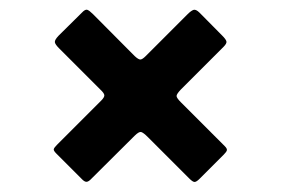

<svg xmlns="http://www.w3.org/2000/svg" viewBox="-20 -548 574 392"><path d="M277.5 -433.5 363 -519Q370 -526 375 -527.8Q380 -529.5 387.5 -522L434 -475Q441 -468 442.2 -463.8Q443.5 -459.5 436.5 -452.5L349 -365Q340.5 -356 340.5 -352Q340.5 -348 349.5 -339L439 -249.5Q444 -244.5 443.2 -241.2Q442.5 -238 437 -232.5L387.5 -183Q381 -176.5 377.2 -176.5Q373.5 -176.5 366.5 -183.5L282 -268Q272.5 -277.5 268 -278.5Q263.5 -279.5 254.5 -270.5L167 -183.5Q161 -177 156.8 -176.8Q152.5 -176.5 146.5 -183L95 -234.5Q89 -240.5 89.8 -243.5Q90.5 -246.5 96.5 -252.5L186.5 -342.5Q193.5 -349.5 193 -353.8Q192.5 -358 185 -365L100.5 -449.5Q92.5 -457.5 92 -462Q91.5 -466.5 99.5 -475L147 -522Q154 -529.5 158.2 -528Q162.5 -526.5 170 -519L255 -433.5Q262.5 -426.5 266.5 -426.5Q270.5 -426.5 277.5 -433.5Z"/></svg>

Font: Besley* Heavy
Style: Regular
Weight: 800
Designer: Owen Earl
Foundry: indestructible type*
Version: Version 3.000; ttfautohint (v1.8.3)